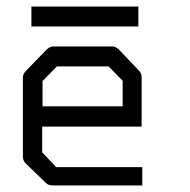

<svg xmlns="http://www.w3.org/2000/svg" viewBox="-20 -618 580 587"><path d="M109 -231V-152L152 -107H415V-51H140Q128 -51 120 -59L58 -119Q50 -127 50 -140V-382Q50 -392 60 -402L121 -465Q132 -476 143 -476H324Q334 -476 345 -465L404 -403Q413 -394 413 -383V-231ZM110 -293H355V-371L312 -415H154L110 -370ZM76 -598H403V-537H76Z"/></svg>

Font: 3270 Nerd Font Mono
Style: Regular
Weight: 400
Monospace: yes
Version: Version 3.0.1;Nerd Fonts 3.0.0